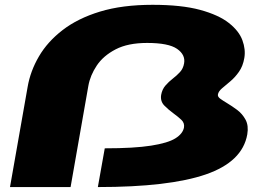

<svg xmlns="http://www.w3.org/2000/svg" viewBox="-20 -758 1116 778"><path d="M20.5 0 92 -406Q103 -470 137.8 -529.5Q172.5 -589 233.8 -636.2Q295 -683.5 385.2 -711Q475.5 -738.5 598 -738.5Q715.5 -738.5 790.8 -718Q866 -697.5 907.2 -665Q948.5 -632.5 962.2 -595Q976 -557.5 970 -523Q964.5 -490 948.2 -467Q932 -444 913 -428.2Q894 -412.5 879.5 -400Q865 -387.5 863 -375Q861.5 -366 872.5 -358Q883.5 -350 899.5 -340.5Q919.5 -328.5 940.8 -312.8Q962 -297 975 -273Q988 -249 982 -213.5Q962.5 -102.5 813.8 -51.2Q665 0 376.5 0L404.5 -157Q523.5 -157 592 -167.8Q660.5 -178.5 690.8 -197.5Q721 -216.5 725.5 -241.5Q728.5 -259.5 714.8 -272.5Q701 -285.5 683 -298.5Q663 -313 646 -330.2Q629 -347.5 633 -373.5Q637 -396 650.5 -411.5Q664 -427 680.2 -439.5Q696.5 -452 709.5 -466.2Q722.5 -480.5 726 -501.5Q732 -536 697.5 -560Q663 -584 576 -584Q498.5 -584 448.5 -558Q398.5 -532 372 -492.2Q345.5 -452.5 338 -410L266 0Z"/></svg>

Font: Anybody UltraExpanded ExtraBold
Style: Italic
Weight: 800
Width: 9
Italic angle: -10°
Designer: Tyler Finck
Foundry: Etcetera Type Company
Version: Version 1.010; ttfautohint (v1.8.3) -l 8 -r 50 -G 200 -x 14 